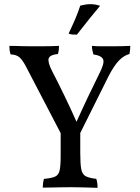

<svg xmlns="http://www.w3.org/2000/svg" viewBox="-20 -898 670 921"><path d="M365 -264V-163Q365 -110 370 -85.5Q375 -61 391.5 -52.5Q408 -44 442 -40Q445 -31 446.5 -20Q448 -9 448 3Q415 2 382 1Q349 0 321 0Q299 0 272.5 0.5Q246 1 222.5 1.5Q199 2 185 2Q185 -8 186.5 -19.5Q188 -31 191 -40Q226 -43 243.5 -50.5Q261 -58 266 -80.5Q271 -103 271 -150V-264ZM357 -244H279L105 -578Q89 -609 74 -622.5Q59 -636 31 -637Q27 -648 26 -658Q25 -668 25 -678Q39 -678 56 -677.5Q73 -677 91.5 -676.5Q110 -676 129 -676Q148 -676 173.5 -676Q199 -676 223.5 -676.5Q248 -677 263 -678Q263 -667 262 -658.5Q261 -650 258 -639Q219 -635 213.5 -617.5Q208 -600 230 -557Q257 -505 288.5 -440Q320 -375 351 -305H343Q375 -376 403.5 -436Q432 -496 455 -542Q482 -594 475 -612.5Q468 -631 428 -637Q425 -648 423 -657.5Q421 -667 421 -678Q439 -676 467.5 -676Q496 -676 519 -676Q542 -676 565 -676.5Q588 -677 605 -678Q605 -668 604 -659Q603 -650 601 -639Q574 -632 550 -607Q526 -582 500 -531ZM349 -732Q336 -732 327 -732.5Q318 -733 309 -737Q326 -772 340.5 -806Q355 -840 365 -871Q377 -874 389 -876Q401 -878 413 -878Q439 -878 460 -870Q433 -838 406.5 -805Q380 -772 349 -732Z"/></svg>

Font: Vollkorn
Style: Regular
Weight: 400
Designer: Friedrich Althausen
Foundry: Friedrich Althausen
Version: Version 4.104